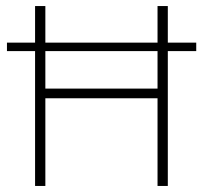

<svg xmlns="http://www.w3.org/2000/svg" viewBox="-20 -615 671 635"><path d="M3 -446V-474H629V-446ZM96 0V-595H130V-322H501V-595H535V0H501V-290H130V0Z"/></svg>

Font: Encode Sans SC Condensed Thin Thin
Style: Regular
Weight: 250
Version: Version 3.002